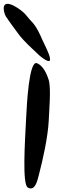

<svg xmlns="http://www.w3.org/2000/svg" viewBox="-70 -989 337 1024"><path d="M-18 -967C-67 -979 -48 -917 -39 -902C-19 -871 5 -840 26 -811C59 -766 99 -733 138 -695C150 -684 186 -656 195 -665C203 -677 184 -718 168 -751C153 -780 142 -814 118 -850C101 -875 96 -874 71 -906C50 -933 3 -962 -18 -967ZM127 -652C85 -668 73 -436 69 -352C63 -233 48 -7 78 11C117 33 129 -25 137 -55C159 -138 186 -262 190 -347C192 -400 203 -518 190 -562C178 -600 159 -639 127 -652Z"/></svg>

Font: Carybe
Style: Regular
Weight: 400
Designer: Genilson Lima Santos
Foundry: Genilson Lima Santos
Version: Version 1.010;PS 001.010;hotconv 1.0.70;makeotf.lib2.5.58329